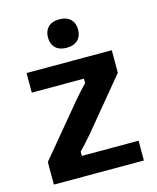

<svg xmlns="http://www.w3.org/2000/svg" viewBox="-106 -763 682 836"><g transform="rotate(-15 235.5 -344.5)"><path d="M240.8 -560.8C285.8 -560.8 309.2 -586.7 309.2 -625C309.2 -663.3 285.8 -689.2 240.8 -689.2C196.7 -689.2 173.3 -663.3 173.3 -625C173.3 -586.7 196.7 -560.8 240.8 -560.8ZM438.3 0V-89.2H182.5V-109.2C200.8 -126.7 219.2 -147.5 240 -171.7L427.5 -398.3V-500H43.3V-411.7H278.3V-391.7C261.7 -375 241.7 -352.5 221.7 -329.2L32.5 -101.7V0Z"/></g></svg>

Font: Familjen Grotesk SemiBold
Style: Regular
Weight: 600
Designer: Anders Wikstroem, Jonas Baeckman, Matilda Gysing, Kristian Moeller
Foundry: Familjen STHLM AB
Version: Version 2.000